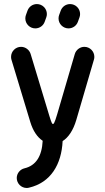

<svg xmlns="http://www.w3.org/2000/svg" viewBox="-20 -723 516 940"><path d="M346.2 -458.5 259.8 -163.1C247.1 -120.1 242.7 -115.7 239.3 -115.7C235.8 -115.7 232.4 -120.1 222.2 -153.8L129.9 -459C124 -478.5 105 -493.7 83 -493.7C56.2 -493.7 34.2 -471.7 34.2 -444.8C34.2 -439.9 34.7 -435.5 36.1 -430.7L128.4 -125.5C141.6 -82 162.6 -51.3 189 -33.7C185.1 42 155.8 87.9 99.6 101.1C78.6 106 62 125.5 62 148.4C62 175.3 84 197.3 110.8 197.3C114.7 197.3 118.2 196.8 122.1 195.8C229 170.9 281.2 81.1 286.6 -32.2C314.9 -50.3 338.4 -84.5 353.5 -135.7L439.9 -431.2C441.4 -436 441.9 -439.9 441.9 -444.8C441.9 -471.7 419.9 -493.7 393.1 -493.7C371.1 -493.7 352.1 -478.5 346.2 -458.5ZM198.7 -616.2 206.5 -637.7C208.5 -643.1 209.5 -648.4 209.5 -654.3C209.5 -681.2 187.5 -703.1 160.6 -703.1C139.6 -703.1 121.6 -689.9 114.7 -670.9L106.9 -649.4C105 -644 104 -638.7 104 -632.8C104 -606 126 -584 152.8 -584C173.8 -584 191.9 -597.2 198.7 -616.2ZM361.3 -616.2 369.1 -637.7C371.1 -643.1 372.1 -648.4 372.1 -654.3C372.1 -681.2 350.1 -703.1 323.2 -703.1C302.2 -703.1 284.2 -689.9 277.3 -670.9L269.5 -649.4C267.6 -644 266.6 -638.7 266.6 -632.8C266.6 -606 288.6 -584 315.4 -584C336.4 -584 354.5 -597.2 361.3 -616.2Z"/></svg>

Font: Velvelyne Book
Style: Bold
Weight: 700
Designer: Manon Van der Borght et Mariel Nils
Foundry: Velvetyne
Version: Version 1.070;Glyphs 3.3.1 (3343)